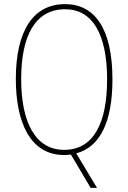

<svg xmlns="http://www.w3.org/2000/svg" viewBox="-20 -744 624 934"><path d="M527 -358C527 -607 439 -724 297 -724C141 -724 57 -594 57 -359C57 -150 127 10 291 10C302 10 312 10 325 8L421 170H452L351 2C467 -29 527 -151 527 -358ZM83 -359C83 -568 150 -699 297 -699C429 -699 501 -579 501 -358C501 -143 434 -15 292 -15C154 -15 83 -146 83 -359Z"/></svg>

Font: Noto Sans Gurmukhi Condensed Thin
Style: Regular
Weight: 100
Width: 3
Designer: Jelle Bosma - Monotype Design Team
Foundry: Monotype Imaging Inc.
Version: Version 2.004